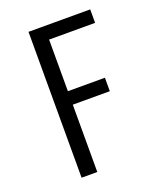

<svg xmlns="http://www.w3.org/2000/svg" viewBox="-124 -727 664 804"><g transform="rotate(-20 207.5 -325.0)"><path d="M100 0V-650H375V-590H170V-360H335V-300H170V0Z"/></g></svg>

Font: Unica One
Style: Regular
Weight: 400
Designer: Eduardo Rodriguez Tunni
Foundry: Eduardo Rodriguez Tunni
Version: Version 2.000; ttfautohint (v1.8.4.7-5d5b);gftools[0.9.23]